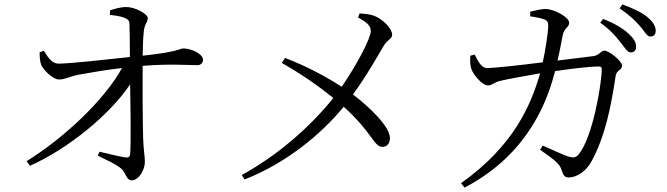

<svg xmlns="http://www.w3.org/2000/svg" viewBox="-20 -802 3030 872"><path d="M479 -734C502 -732 525 -729 543 -722C561 -715 568 -709 568 -691C569 -656 570 -596 570 -543C464 -532 309 -514 247 -513C221 -512 202 -533 179 -572L160 -564C160 -547 161 -523 167 -508C176 -485 221 -440 248 -441C277 -441 296 -455 339 -463C390 -472 461 -485 534 -493C452 -344 267 -173 101 -70L116 -49C289 -126 479 -281 571 -419C573 -300 575 -143 571 -101C570 -90 563 -85 550 -87C523 -91 472 -103 432 -113L424 -95C459 -77 504 -59 532 -35C552 -17 553 17 579 17C608 17 638 -27 638 -68C638 -93 632 -116 630 -177C628 -251 627 -410 628 -503C755 -513 832 -506 877 -506C892 -506 902 -517 902 -531C902 -557 849 -582 813 -582C796 -582 795 -567 628 -549C628 -585 630 -630 633 -659C637 -697 651 -698 651 -721C651 -737 597 -770 553 -770C526 -770 498 -761 480 -755Z M1606 -723C1642 -702 1664 -688 1664 -661C1664 -627 1598 -504 1532 -408C1463 -452 1377 -500 1274 -539L1260 -516C1357 -461 1436 -404 1494 -357C1387 -224 1243 -98 1078 -7L1091 13C1275 -59 1434 -187 1541 -317C1671 -201 1677 -135 1717 -135C1740 -135 1751 -153 1751 -176C1750 -228 1657 -317 1583 -373C1645 -457 1701 -558 1721 -591C1738 -622 1761 -625 1761 -644C1761 -670 1726 -707 1691 -725C1668 -737 1641 -739 1613 -741Z M2388 -728C2406 -725 2434 -721 2452 -714C2467 -708 2470 -701 2470 -682C2469 -652 2457 -573 2445 -519C2335 -505 2225 -493 2192 -493C2165 -493 2150 -527 2136 -554L2116 -549C2115 -529 2114 -505 2122 -486C2130 -463 2170 -414 2196 -414C2216 -414 2222 -428 2253 -435C2281 -442 2369 -458 2433 -469C2392 -328 2317 -143 2074 30L2090 50C2389 -106 2470 -360 2501 -479C2563 -488 2651 -500 2701 -500C2709 -500 2713 -496 2713 -489C2713 -425 2673 -181 2609 -102C2595 -85 2585 -84 2558 -92C2538 -99 2487 -122 2445 -141L2433 -122C2490 -80 2522 -63 2532 -26C2538 -5 2546 4 2563 4C2598 4 2643 -23 2668 -72C2728 -183 2755 -316 2776 -457C2780 -485 2805 -482 2805 -504C2805 -525 2746 -572 2725 -572C2709 -572 2701 -550 2674 -547C2641 -543 2580 -535 2512 -527C2522 -568 2530 -613 2535 -639C2542 -677 2565 -677 2565 -699C2565 -724 2498 -760 2460 -761C2441 -762 2409 -754 2388 -749ZM2706 -699C2750 -668 2777 -637 2797 -611C2817 -587 2828 -564 2845 -564C2859 -564 2869 -573 2869 -590C2869 -610 2859 -627 2834 -650C2809 -673 2771 -696 2719 -716ZM2794 -764C2840 -733 2864 -709 2886 -684C2908 -660 2917 -636 2934 -636C2949 -636 2958 -645 2958 -662C2958 -682 2947 -702 2921 -724C2897 -744 2858 -763 2807 -782Z"/></svg>

Font: Noto Serif CJK JP
Style: Regular
Weight: 400
Designer: Ryoko NISHIZUKA 西塚涼子 (kana & ideographs); Frank Grießhammer (Latin, Greek & Cyrillic); Wenlong ZHANG 张文龙 (bopomofo); San
Foundry: Adobe Systems Incorporated
Version: Version 1.000;PS 1;hotconv 16.6.53;makeotf.lib2.5.65590